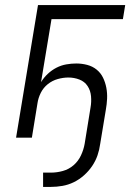

<svg xmlns="http://www.w3.org/2000/svg" viewBox="-20 -540 540 753"><path d="M180 193H149V137H180Q203 137 226.5 130.5Q250 124 268.5 108Q287 92 297.5 69.5Q308 47 312 24L335 -118Q339 -140 337 -162.5Q335 -185 323.5 -202.5Q312 -220 291.5 -228Q271 -236 248 -236Q228 -236 206.5 -230Q185 -224 167.5 -210Q150 -196 140 -176Q130 -156 127 -135L105 0H43L129 -520H471L462 -465H182L141 -218Q152 -236 167.5 -250.5Q183 -265 201.5 -274.5Q220 -284 240 -287.5Q260 -291 279 -291Q301 -291 322 -285.5Q343 -280 359 -267Q375 -254 384 -235.5Q393 -217 397 -196Q401 -175 400 -153Q399 -131 395 -109L373 24Q370 47 362.5 69Q355 91 341.5 111Q328 131 309.5 147.5Q291 164 269.5 174.5Q248 185 225 189Q202 193 180 193Z"/></svg>

Font: Iosevka SS04 Light Oblique
Style: Regular
Weight: 300
Italic angle: -9°
Monospace: yes
Designer: Belleve Invis
Foundry: Belleve Invis
Version: Version 19.0.0; ttfautohint (v1.8.4)